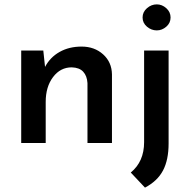

<svg xmlns="http://www.w3.org/2000/svg" viewBox="-20 -654 873 878"><path d="M492 -314V0H380V-274Q378 -307 360.5 -326Q343 -345 308 -346Q256 -346 222.5 -301.5Q189 -257 189 -188V0H77V-423H178L186 -348Q209 -392 252.5 -416.5Q296 -441 353 -441Q412 -441 451.5 -405.5Q491 -370 492 -314ZM578 135Q639 85 639 -4V-423H751V2Q751 77 725.5 125.5Q700 174 643 204ZM697 -634Q721 -634 740.5 -616.5Q760 -599 760 -574Q760 -549 740.5 -532Q721 -515 697 -515Q672 -515 652 -532Q632 -549 632 -574Q632 -599 652 -616.5Q672 -634 697 -634Z"/></svg>

Font: Josefin Sans SemiBold
Style: Regular
Weight: 600
Designer: Santiago Orozco
Foundry: Typemade
Version: Version 2.000